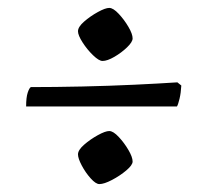

<svg xmlns="http://www.w3.org/2000/svg" viewBox="-20 -519 522 485"><path d="M239 -365Q230 -365 215 -379.5Q200 -394 188.5 -412Q177 -430 177 -440Q177 -451 192.5 -464.5Q208 -478 227 -488.5Q246 -499 256 -499Q266 -499 280 -484Q294 -469 304.5 -451Q315 -433 315 -422Q315 -413 301 -399.5Q287 -386 269 -375.5Q251 -365 239 -365ZM46 -250Q46 -273 50 -285Q54 -297 58 -299Q119 -299 187.5 -300.5Q256 -302 319.5 -305Q383 -308 428 -311L438 -303Q437 -284 433.5 -269.5Q430 -255 427 -250ZM231 -54Q222 -54 209 -68.5Q196 -83 186.5 -101Q177 -119 177 -129Q177 -140 192.5 -153.5Q208 -167 227 -177.5Q246 -188 256 -188Q266 -188 280 -173Q294 -158 304.5 -140Q315 -122 315 -111Q315 -102 299 -88.5Q283 -75 263 -64.5Q243 -54 231 -54Z"/></svg>

Font: Texturina 72pt Medium
Style: Regular
Weight: 500
Designer: Guillermo Torres Carreño
Foundry: Omnibus-Type
Version: Version 1.002; ttfautohint (v1.8.3)